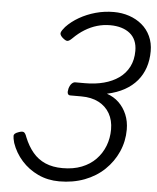

<svg xmlns="http://www.w3.org/2000/svg" viewBox="-65 -1066 935 1140"><g transform="rotate(5 402.5 -496.0)"><path d="M331 19Q262 19 204.5 -8Q147 -35 106 -81Q65 -127 45 -185Q37 -214 37.5 -227.5Q38 -241 63 -250Q86 -259 96 -254Q106 -249 114 -225Q135 -173 166 -136Q197 -99 241 -80Q285 -61 344 -61Q408 -61 457.5 -80.5Q507 -100 541 -135Q575 -170 593 -216Q611 -262 611 -315Q611 -369 588 -409.5Q565 -450 522 -472.5Q479 -495 418 -495H352Q341 -495 337 -504.5Q333 -514 338 -535Q344 -555 354 -565Q364 -575 375 -575H434Q494 -575 545 -588.5Q596 -602 634 -629Q672 -656 693 -697Q714 -738 714 -792Q714 -826 703 -852Q692 -878 670.5 -895.5Q649 -913 619 -922Q589 -931 552 -931Q512 -931 474.5 -920Q437 -909 402 -887.5Q367 -866 335 -834Q317 -816 306 -816Q295 -816 276 -833Q259 -849 263 -862Q267 -875 286 -897Q318 -931 362.5 -956.5Q407 -982 459 -996.5Q511 -1011 567 -1011Q616 -1011 659 -996.5Q702 -982 735 -954.5Q768 -927 786.5 -887Q805 -847 805 -798Q805 -745 790 -700.5Q775 -656 745.5 -621Q716 -586 672 -561.5Q628 -537 568 -524Q610 -510 640 -481Q670 -452 687 -411.5Q704 -371 704 -322Q704 -252 676.5 -190Q649 -128 599.5 -80.5Q550 -33 481.5 -7Q413 19 331 19Z"/></g></svg>

Font: Playwrite CA
Style: Regular
Weight: 400
Designer: Veronika Burian, José Scaglione
Foundry: TypeTogether
Version: Version 1.002